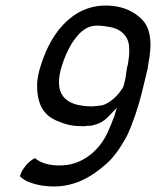

<svg xmlns="http://www.w3.org/2000/svg" viewBox="-20 -587 570 702"><path d="M129 -347C122 -325 118 -306 116 -287C113 -214 134 -165 194 -143C214 -134 241 -126 272 -126C280 -125 289 -125 301 -127H310C316 -128 322 -129 330 -132C363 -140 383 -169 407 -193L398 -162C392 -146 385 -129 378 -113C351 -46 294 6 226 16C173 23 129 11 108 -9C81 3 56 39 53 58C57 61 65 70 82 77C101 85 125 92 156 94C243 101 309 64 363 17C394 -8 418 -44 438 -79C454 -107 463 -136 475 -168L488 -209C491 -219 493 -228 496 -238L503 -266C509 -289 514 -314 520 -337L522 -352C539 -435 529 -488 496 -519C469 -545 433 -561 394 -565C261 -581 170 -481 129 -347ZM206 -346C216 -378 228 -403 241 -426C264 -461 288 -490 328 -493C344 -494 361 -492 376 -489C425 -483 451 -451 452 -415C454 -395 451 -371 447 -349C441 -331 442 -312 437 -293L431 -270L430 -268C412 -237 382 -210 354 -202C341 -200 329 -199 318 -198C217 -198 174 -242 206 -346Z"/></svg>

Font: SolarCharger
Style: 552
Weight: 400
Designer: Mew Too
Foundry: Cannot Into Space Fonts/KineticPlasma Fonts
Version: Version 1.100